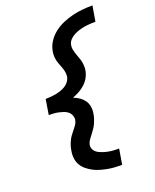

<svg xmlns="http://www.w3.org/2000/svg" viewBox="-176 -932 952 1183"><g transform="rotate(-20 300.0 -340.0)"><path d="M415 153Q391 153 367 151.5Q343 150 320 145.5Q297 141 274.5 134.5Q252 128 232 117.5Q212 107 194 92.5Q176 78 164.5 59Q153 40 149.5 16Q146 -8 150 -31Q152 -47 156.5 -62.5Q161 -78 168 -93.5Q175 -109 184.5 -122.5Q194 -136 205 -149Q216 -162 225.5 -176Q235 -190 238 -206Q240 -222 234 -237Q228 -252 216 -261.5Q204 -271 189.5 -276Q175 -281 159 -284.5Q143 -288 127 -289Q111 -290 95 -290L99 -315L111 -390Q128 -390 144.5 -391.5Q161 -393 177.5 -396Q194 -399 210.5 -404.5Q227 -410 242 -419Q257 -428 268 -442.5Q279 -457 282 -474Q284 -489 281.5 -504Q279 -519 274 -533Q269 -547 263.5 -560.5Q258 -574 254.5 -588Q251 -602 250 -617.5Q249 -633 252 -649Q257 -682 276 -711.5Q295 -741 323 -762.5Q351 -784 383 -797.5Q415 -811 448 -819Q481 -827 513.5 -830Q546 -833 579 -833L562 -732Q544 -732 526 -731Q508 -730 490 -727Q472 -724 454 -718.5Q436 -713 419 -704.5Q402 -696 388.5 -681.5Q375 -667 372 -649Q369 -633 372 -618.5Q375 -604 379.5 -590Q384 -576 389.5 -562Q395 -548 398.5 -534Q402 -520 403 -504.5Q404 -489 402 -474Q398 -450 386.5 -428Q375 -406 356.5 -389Q338 -372 316.5 -360Q295 -348 272 -340Q292 -332 310 -320Q328 -308 340.5 -291Q353 -274 357 -251.5Q361 -229 357 -206Q355 -190 350 -174.5Q345 -159 338.5 -144.5Q332 -130 322.5 -116Q313 -102 302.5 -88.5Q292 -75 282 -61Q272 -47 269 -31Q267 -18 271.5 -6Q276 6 285 14.5Q294 23 305.5 28.5Q317 34 329 38Q341 42 353.5 45Q366 48 379 49.5Q392 51 405.5 51.5Q419 52 432 52Z"/></g></svg>

Font: Iosevka Curly Extended
Style: Bold Italic
Weight: 700
Width: 7
Italic angle: -9°
Monospace: yes
Designer: Belleve Invis
Foundry: Belleve Invis
Version: Version 11.1.0; ttfautohint (v1.8.3)